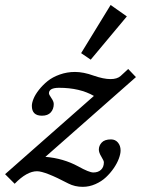

<svg xmlns="http://www.w3.org/2000/svg" viewBox="-70 -721 560 763"><path d="M290.5 -483.9 252.4 -509.8 369.6 -701.2 434.1 -655.8ZM409.2 -123Q409.2 -109.4 402.3 -90.8Q395.5 -72.3 382.1 -52.7Q368.7 -33.2 351.1 -16.6Q333.5 0 309.1 10.7Q284.7 21.5 258.8 21.5Q227.5 21.5 201.7 8.3Q108.9 -40.5 77.1 -40.5Q36.6 -40.5 -11.7 9.3L-49.8 -28.8L303.2 -339.8Q247.1 -372.1 164.6 -372.1Q124.5 -372.1 124.5 -350.1Q124.5 -345.2 134 -331.5Q143.6 -317.9 143.6 -307.6Q143.6 -287.6 131.8 -274.4Q120.1 -261.2 96.7 -261.2Q56.6 -261.2 56.6 -300.3Q56.6 -312.5 63.5 -329.1Q70.3 -345.7 85 -364.3Q99.6 -382.8 119.1 -398.7Q138.7 -414.6 167.5 -424.8Q196.3 -435.1 228 -435.1Q261.7 -435.1 302.2 -420.4Q341.8 -406.7 369.1 -406.7Q395.5 -406.7 409.2 -418.9L439.5 -446.8L470.2 -414.6L110.4 -97.7Q181.6 -91.8 240.2 -60.1Q284.2 -35.6 300.8 -35.6Q320.3 -35.6 331.5 -46.4Q342.8 -57.1 342.8 -76.2Q342.8 -82 332.8 -98.4Q322.8 -114.7 322.8 -126.5Q322.8 -142.1 334.2 -154.5Q345.7 -167 371.1 -167Q388.2 -167 398.7 -154.5Q409.2 -142.1 409.2 -123Z"/></svg>

Font: Elstob 14pt SemiBold
Style: Italic
Weight: 600
Italic angle: -20°
Designer: Peter S. Baker
Version: Version 1.015